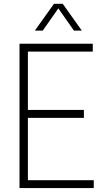

<svg xmlns="http://www.w3.org/2000/svg" viewBox="-20 -964 518 984"><path d="M80 0V-740H455.5V-699.5H123V-400.5H410V-360H123V-40.5H460.5V0ZM158.5 -807 256.5 -944.5H301.5L399.5 -807H359L279 -921L199 -807Z"/></svg>

Font: Encode Sans Condensed ExtraLight
Style: Regular
Weight: 200
Width: 3
Designer: Multiple Designers
Foundry: Impallari Type
Version: Version 3.000; ttfautohint (v1.8.3) -l 8 -r 50 -G 200 -x 14 